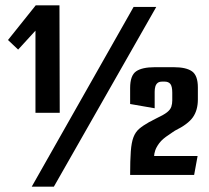

<svg xmlns="http://www.w3.org/2000/svg" viewBox="-20 -656 784 720"><path d="M113 -233V-541L48 -470L10 -506L114 -636H203L204 -233ZM99 44 481 -630H566L182 44ZM468 0Q468 -55 470.5 -88.5Q473 -122 480.5 -141.5Q488 -161 502 -173Q516 -185 539 -198Q546 -201 552.5 -205Q559 -209 564 -211Q594 -225 606.5 -235Q619 -245 622.5 -256Q626 -267 626 -279V-308Q626 -332 619 -341Q612 -350 597 -350H589Q577 -350 571 -345Q565 -340 562.5 -331.5Q560 -323 560 -312V-250L468 -266V-326Q468 -373 490.5 -388.5Q513 -404 560 -404H632Q678 -404 700 -388.5Q722 -373 722 -328V-283Q722 -243 703.5 -216.5Q685 -190 636 -166Q631 -163 625.5 -159Q620 -155 614 -151Q589 -135 577.5 -119.5Q566 -104 562 -91.5Q558 -79 558 -71H721L708 0Z"/></svg>

Font: Smooch Sans
Style: Bold
Weight: 700
Designer: Robert E. Leuschke
Foundry: Robert E. Leuschke
Version: Version 1.010